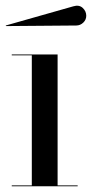

<svg xmlns="http://www.w3.org/2000/svg" viewBox="-21 -650 321 670"><path d="M245 -561 0 -559 -1 -561 235 -628Q255 -634 267.5 -622.5Q280 -611 280 -595Q280 -581 269.5 -571Q259 -561 245 -561ZM20 -3H90V-457H20V-460H180V-3H250V0H20Z"/></svg>

Font: Bodoni* 72
Style: Regular
Weight: 400
Version: Version 1.003